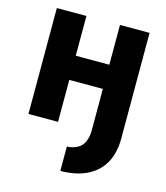

<svg xmlns="http://www.w3.org/2000/svg" viewBox="-113 -616 801 928"><g transform="rotate(15 288.0 -152.0)"><path d="M276 226Q314 226 351 218.5Q388 211 421.5 192Q455 173 478 142.5Q501 112 510.5 75Q520 38 520 0V-530H372V-331H204V-530H56V0H204V-210H372V0Q372 27 362 52.5Q352 78 327.5 91Q303 104 276 104Z"/></g></svg>

Font: Iosevka Sparkle Heavy
Style: Regular
Weight: 900
Designer: Belleve Invis
Foundry: Belleve Invis
Version: Version 4.5.0; ttfautohint (v1.8.3)